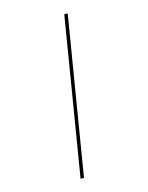

<svg xmlns="http://www.w3.org/2000/svg" viewBox="-139 -909 879 1137"><g transform="rotate(-15 300.0 -340.0)"><path d="M210 143 369 -823H390L231 143Z"/></g></svg>

Font: Iosevka Curly Slab ThExObl
Style: Regular
Weight: 100
Width: 7
Italic angle: -9°
Monospace: yes
Designer: Belleve Invis
Foundry: Belleve Invis
Version: Version 11.1.0; ttfautohint (v1.8.3)